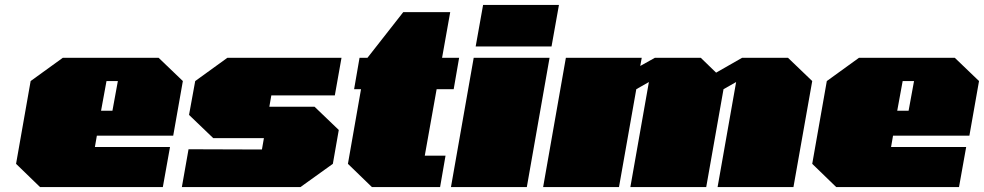

<svg xmlns="http://www.w3.org/2000/svg" viewBox="-20 -757 3982 777"><path d="M142 0 45 -94 104 -429 234 -523H622L720 -429L681 -208H372L364 -162H668L639 0ZM389 -309H435L457 -429H411Z M716 0 743 -153 1040 -152 1048 -198H843L745 -292L770 -429L900 -523H1362L1335 -371H1078L1070 -325H1253L1351 -231L1327 -94L1196 0Z M1485 0 1388 -94 1441 -396H1413L1435 -523H1467L1612 -708H1802L1769 -523H1838L1816 -396H1747L1699 -127H1783L1761 0Z M1905 -569 1935 -737H2242L2212 -569ZM1805 0 1897 -523H2204L2112 0Z M2178 0 2270 -523H2577L2571 -490L2630 -523H2816L2878 -463L2983 -523H3169L3267 -429L3191 0H2884L2959 -425L2908 -396L2838 0H2531L2606 -425L2555 -396L2485 0Z M3364 0 3267 -94 3326 -429 3456 -523H3844L3942 -429L3903 -208H3594L3586 -162H3890L3861 0ZM3611 -309H3657L3679 -429H3633Z"/></svg>

Font: Tomorrow Black
Style: Italic
Weight: 900
Italic angle: -10°
Designer: Tony de Marco, Monica Rizzolli
Foundry: Just in Type
Version: Version 2.002